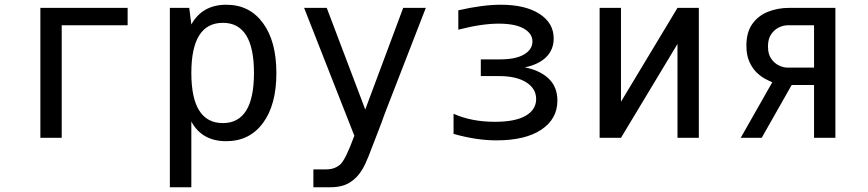

<svg xmlns="http://www.w3.org/2000/svg" viewBox="-20 -580 3652 808"><path d="M149.9 -546.9H517.1V-473.6H239.7V0H149.9Z M694.8 -546.9H776.4L785.2 -477.1Q831.5 -560.1 932.6 -560.1Q1029.8 -560.1 1086.4 -483.4Q1143.1 -406.7 1143.1 -272.5Q1143.1 -138.2 1086.4 -62Q1029.8 14.2 932.1 14.2Q829.6 14.2 785.2 -68.8V208H694.8ZM918 -62Q1048.8 -62 1048.8 -272.9Q1048.8 -483.9 918 -483.9Q785.2 -483.9 785.2 -272.9Q785.2 -62 918 -62Z M1298.8 132.8H1352.1Q1374 132.8 1389.2 126.2Q1404.3 119.6 1414.1 109.9Q1424.8 98.6 1438.2 71.3Q1451.7 43.9 1471.2 -8.8L1259.8 -546.9H1355L1517.1 -119.1L1676.8 -546.9H1772L1627.9 -175.8Q1614.3 -140.6 1607.4 -123Q1600.6 -105.5 1596.4 -94.2Q1592.3 -83 1587.2 -68.4Q1582 -53.7 1570.8 -25.4Q1545.4 42 1531.2 77.1Q1517.1 112.3 1505.4 131.8Q1483.9 168.5 1451.9 188.2Q1419.9 208 1371.1 208H1298.8Z M2069.3 10.7Q1984.9 10.7 1888.7 -16.6V-101.1Q1964.4 -67.4 2063 -67.4Q2148.4 -67.4 2192.4 -93Q2236.3 -118.7 2236.3 -163.1Q2236.3 -207 2194.8 -233.4Q2153.3 -259.8 2080.6 -259.8H2003.4V-330.1H2084Q2150.9 -330.1 2185.8 -351.1Q2220.7 -372.1 2220.7 -405.3Q2220.7 -439 2184.3 -459.7Q2147.9 -480.5 2078.6 -480.5Q2043.9 -480.5 2002 -474.4Q1960 -468.3 1908.7 -455.1V-536.6Q2011.2 -560.1 2087.9 -560.1Q2190.4 -560.1 2250.2 -521.7Q2310.1 -483.4 2310.1 -418Q2310.1 -371.1 2278.6 -339.8Q2247.1 -308.6 2188.5 -296.4Q2251 -284.7 2288.3 -249.8Q2325.7 -214.8 2325.7 -156.7Q2325.7 -79.6 2258.3 -34.4Q2190.9 10.7 2069.3 10.7Z M2503.4 -546.9H2593.3V-151.9L2831.1 -546.9H2920.9V0H2831.1V-395L2593.3 0H2503.4Z M3230 -233.9Q3217.8 -238.8 3199.5 -248.5Q3181.2 -258.3 3163.3 -275.9Q3145.5 -293.5 3133.3 -320.8Q3121.1 -348.1 3121.1 -388.2Q3121.1 -444.3 3146 -479.2Q3170.9 -514.2 3211.9 -530.5Q3252.9 -546.9 3301.8 -546.9H3495.6V0H3405.8V-222.2H3311.5L3185.5 0H3097.2ZM3405.8 -295.4V-473.6H3294.9Q3276.9 -473.6 3257.6 -464.4Q3238.3 -455.1 3225.1 -435.5Q3211.9 -416 3211.9 -384.3Q3211.9 -353 3225.1 -333.5Q3238.3 -314 3257.6 -304.7Q3276.9 -295.4 3294.4 -295.4Z"/></svg>

Font: Vazir Code Hack
Style: Code-Hack
Weight: 400
Foundry: DejaVu fonts team - Redesigned by Saber Rastikerdar
Version: Version 1.1.2